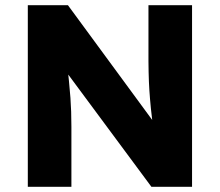

<svg xmlns="http://www.w3.org/2000/svg" viewBox="-20 -720 847 740"><path d="M87.2 -700H241.8L606.2 -203.8L572.2 -208.6L570.6 -222.4Q559.8 -308.8 555.7 -372Q551.6 -435.2 552.2 -530V-700H720.2V0H563.6L182.2 -514.8L235.2 -506Q235.2 -503.6 235.7 -502.7Q236.2 -501.8 236.2 -499.4Q247.8 -393 251.5 -342.7Q255.2 -292.4 255.2 -231V0H87.2Z"/></svg>

Font: Easer Grotesk Variable
Style: Regular
Weight: 400
Designer: Boardeaser, Bonnie Shaver-Troup, Thomas Jockin
Foundry: Lexend
Version: Version 1.001;Glyphs 3.1.2 (3151)